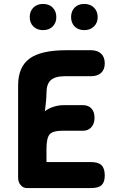

<svg xmlns="http://www.w3.org/2000/svg" viewBox="-20 -955 584 975"><path d="M117 0Q98 0 85 -15Q72 -30 72 -53V-521Q72 -615 130 -657.5Q188 -700 317 -700H442Q475 -700 493.5 -682.5Q512 -665 512 -633Q512 -602 493.5 -585Q475 -568 442 -568H310Q260 -568 238 -548Q216 -528 216 -483Q216 -467 214 -443.5Q212 -420 208 -390Q225 -404 251 -412.5Q277 -421 302 -421H401Q429 -421 444.5 -404Q460 -387 460 -357Q460 -327 444 -309Q428 -291 401 -291H294Q248 -291 232 -272.5Q216 -254 216 -198V-132H442Q479 -132 495.5 -116Q512 -100 512 -64Q512 -30 496 -15Q480 0 442 0ZM199 -802Q168 -802 149.5 -820.5Q131 -839 131 -868Q131 -898 149.5 -916.5Q168 -935 199 -935Q229 -935 247.5 -916.5Q266 -898 266 -868Q266 -839 247.5 -820.5Q229 -802 199 -802ZM408 -802Q377 -802 359 -820.5Q341 -839 341 -868Q341 -898 359 -916.5Q377 -935 408 -935Q438 -935 457 -916.5Q476 -898 476 -868Q476 -839 457 -820.5Q438 -802 408 -802Z"/></svg>

Font: Madimi One
Style: Regular
Weight: 400
Designer: Taurai Valerie Mtake, Mirko Velimirovic
Foundry: TaVaTake
Version: Version 1.000; ttfautohint (v1.8.4.7-5d5b)